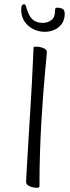

<svg xmlns="http://www.w3.org/2000/svg" viewBox="-20 -872 330 905"><path d="M156 13Q147 13 138 11.5Q129 10 121 6.5Q113 3 108 -2Q103 -7 103 -14Q103 -17 104.5 -46.5Q106 -76 109 -125Q112 -174 115.5 -233.5Q119 -293 123 -355.5Q127 -418 130 -475.5Q133 -533 135 -577.5Q137 -622 138 -645Q138 -649 139.5 -650.5Q141 -652 148 -652Q157 -652 166 -650.5Q175 -649 183 -646Q191 -643 196 -638Q201 -633 201 -626Q201 -623 198.5 -597Q196 -571 192 -527.5Q188 -484 183.5 -426Q179 -368 175 -298.5Q171 -229 168.5 -152.5Q166 -76 166 5Q166 9 164 11Q162 13 156 13ZM191 -722Q164 -722 138.5 -734Q113 -746 96.5 -769.5Q80 -793 80 -826Q80 -841 83.5 -846.5Q87 -852 94 -852Q100 -852 103.5 -839Q107 -826 114 -809Q121 -792 135 -779Q144 -772 155 -768Q166 -764 181 -764Q203 -764 221 -776.5Q239 -789 239 -817Q239 -828 241 -832Q243 -836 250 -836Q262 -836 273.5 -831Q285 -826 285 -807Q285 -779 271.5 -760Q258 -741 236.5 -731.5Q215 -722 191 -722Z"/></svg>

Font: Briem Hand Thin
Style: Regular
Weight: 100
Designer: Gunnlaugur SE Briem, Eben Sorkin
Foundry: Sorkin Type Co.
Version: Version 1.003